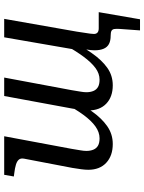

<svg xmlns="http://www.w3.org/2000/svg" viewBox="94 -642 688 916"><g transform="rotate(-90 438.0 -184.0)"><path d="M186 -187Q182 -162 179 -145Q176 -128 176 -116Q176 -97 182 -82.5Q188 -68 201 -60.5Q214 -53 236 -53Q265 -53 292.5 -72.5Q320 -92 348 -130Q376 -168 405 -224L429 -199Q398 -137 365 -90Q332 -43 294 -16.5Q256 10 209 10Q153 10 119.5 -21Q86 -52 86 -107Q86 -121 88.5 -140Q91 -159 95 -183L139 -413Q142 -429 134.5 -438Q127 -447 110.5 -452Q94 -457 69 -460L54 -462L62 -508H246ZM466 -187Q462 -162 459 -145Q456 -128 456 -116Q456 -97 462 -82.5Q468 -68 481 -60.5Q494 -53 516 -53Q545 -53 571.5 -72.5Q598 -92 626 -130Q654 -168 685 -224L709 -199Q675 -137 642.5 -90Q610 -43 573 -16.5Q536 10 489 10Q434 10 401.5 -21Q369 -52 369 -107Q369 -116 370 -127.5Q371 -139 373 -153Q375 -167 378 -183L438 -508H526ZM726 0Q702 0 686.5 -8Q671 -16 663.5 -33.5Q656 -51 656 -77Q656 -86 657 -95.5Q658 -105 660 -116Q662 -127 665 -141L655 -144L718 -508H806L745 -161Q742 -140 739.5 -124.5Q737 -109 735.5 -98Q734 -87 734 -80Q734 -69 740.5 -63Q747 -57 761 -57H838L804 140H751L758 43Q759 26 757.5 17Q756 8 749 4Q742 0 726 0Z"/></g></svg>

Font: Roboto Serif 20pt
Style: Italic
Weight: 400
Italic angle: -10°
Designer: Greg Gazdowicz
Foundry: Commercial Type
Version: Version 1.008